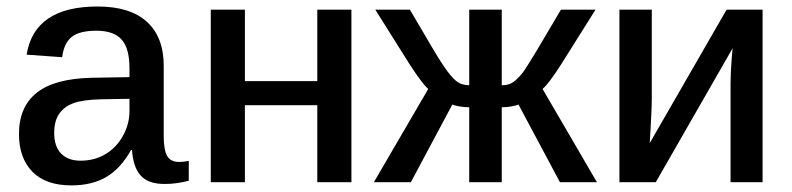

<svg xmlns="http://www.w3.org/2000/svg" viewBox="-20 -558 2425 588"><path d="M198.7 9.8Q120.1 9.8 79.1 -32.2Q38.1 -74.2 38.1 -147.9Q38.1 -230 91.8 -273.4Q145.5 -316.9 259.8 -319.8L376.5 -321.8V-349.6Q376.5 -410.2 352.3 -437Q328.1 -463.9 275.4 -463.9Q223.1 -463.9 199.5 -444.8Q175.8 -425.8 170.4 -382.8L61.5 -390.6Q85.4 -538.1 278.8 -538.1Q378.4 -538.1 429.9 -491.2Q481.4 -444.3 481.4 -356.4V-140.6Q481.4 -99.6 491.7 -80.8Q502 -62 528.8 -62Q543.5 -62 558.1 -65.4V-4.4Q538.6 0.5 521.2 2.9Q503.9 5.4 483.9 5.4Q434.1 5.4 410.9 -20.3Q387.7 -45.9 384.3 -98.6H381.3Q349.1 -41 304.9 -15.6Q260.7 9.8 198.7 9.8ZM376.5 -255.4 289.1 -253.9Q231.9 -252.4 204.1 -241.7Q175.8 -231 160.9 -209Q146 -187 146 -150.9Q146 -109.4 167.2 -87.6Q188.5 -65.9 226.6 -65.9Q270 -65.9 303.7 -86.4Q337.4 -106.9 356.9 -142.8Q376.5 -178.7 376.5 -217.3Z M730 -235.8V0H625.5V-528.3H730V-309.6H951.7V-528.3H1056.2V0H951.7V-235.8Z M1417 -229.5Q1402.8 -229.5 1388.4 -231.9Q1374 -234.4 1365.2 -237.8L1238.3 0H1125L1291.5 -285.6Q1274.4 -299.8 1234.9 -360.4L1129.4 -528.3H1235.4L1305.7 -408.7Q1319.8 -384.8 1331.3 -367.2Q1342.8 -349.6 1351.1 -338.4Q1368.2 -315.9 1381.6 -306.6Q1395 -297.4 1417 -296.9V-528.3H1516.6V-296.9Q1529.3 -296.9 1539.8 -300.5Q1550.3 -304.2 1561 -314Q1565.9 -318.8 1570.6 -323.5Q1575.2 -328.1 1581.3 -336.2Q1587.4 -344.2 1596.9 -359.6Q1606.4 -375 1622.1 -400.4L1697.8 -528.3H1803.7L1698.2 -360.4Q1659.7 -300.3 1641.6 -285.6L1808.1 0H1694.8L1567.9 -237.8Q1559.6 -234.4 1545.2 -231.9Q1530.8 -229.5 1516.6 -229.5V0H1417Z M2223.6 -410.2 1988.3 0H1877V-528.3H1976.1V-256.3Q1976.1 -237.8 1974.9 -213.1Q1973.6 -188.5 1972.4 -163.6Q1971.2 -138.7 1969.7 -119.6L2205.1 -528.3H2315.4V0H2217.3V-304.2Q2217.3 -317.9 2218.3 -338.9Q2219.2 -359.9 2220.9 -380.1Q2222.7 -400.4 2223.6 -410.2Z"/></svg>

Font: Arimo Medium
Style: Regular
Weight: 500
Designer: Steve Matteson
Foundry: Monotype Imaging Inc.
Version: Version 1.33